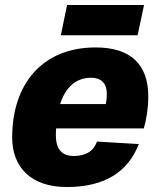

<svg xmlns="http://www.w3.org/2000/svg" viewBox="-20 -741 644 773"><path d="M225 -599H534L560 -721H250ZM249 12C402 12 495 -49 539 -161L370 -171C357 -130 321 -113 277 -113C231 -113 205 -138 205 -196C205 -205 205 -215 206 -224H559C569 -258 577 -305 577 -352C577 -484 504 -550 365 -550C148 -550 29 -400 29 -188C29 -68 104 12 249 12ZM347 -428C386 -428 410 -407 410 -363C410 -346 408 -332 406 -322H222C244 -390 286 -428 347 -428Z"/></svg>

Font: Geist ExtraBold
Style: Italic
Weight: 800
Italic angle: -12°
Designer: Basement.studio, Andrés Briganti, Mateo Zaragoza
Foundry: Basement.studio, Vercel, Andrés Briganti, Guido Ferreyra, Mateo Zaragoza
Version: Version 1.500